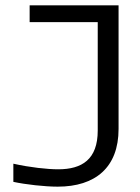

<svg xmlns="http://www.w3.org/2000/svg" viewBox="-20 -690 524 719"><path d="M198 -56C158 -56 92 -63 30 -77V-9C76 1 148 9 196 9C337 9 424 -63 424 -207V-670H91V-607H346V-201C346 -93 287 -56 198 -56Z"/></svg>

Font: LT Wave Light
Style: Regular
Weight: 300
Designer: Daniel Lyons
Version: Version 2.5 (Glyphs App)